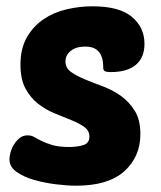

<svg xmlns="http://www.w3.org/2000/svg" viewBox="-20 -580 510 610"><path d="M274 -560Q359 -560 399 -526.5Q439 -493 439 -441Q439 -397 411.5 -374Q384 -351 332 -351Q318 -351 313 -354Q308 -357 308 -365Q308 -374 306.5 -385.5Q305 -397 299.5 -407.5Q294 -418 282.5 -425Q271 -432 250 -432Q222 -432 205 -418.5Q188 -405 188 -385Q188 -364 205.5 -351.5Q223 -339 249.5 -328Q276 -317 307 -305.5Q338 -294 364.5 -275Q391 -256 408.5 -227.5Q426 -199 426 -154Q426 -82 375 -36Q324 10 222 10Q194 10 157.5 5.5Q121 1 88 -8.5Q55 -18 32.5 -34Q10 -50 10 -74Q10 -83 13.5 -96Q17 -109 24.5 -121Q32 -133 42.5 -141.5Q53 -150 68 -150Q80 -150 90 -144Q100 -138 113.5 -131.5Q127 -125 147 -119Q167 -113 200 -113Q225 -113 244.5 -119Q264 -125 264 -146Q264 -165 248 -176.5Q232 -188 207.5 -198Q183 -208 154.5 -219.5Q126 -231 101.5 -250Q77 -269 61 -298.5Q45 -328 45 -375Q45 -426 65.5 -461.5Q86 -497 118.5 -519Q151 -541 192 -550.5Q233 -560 274 -560Z"/></svg>

Font: Poetsen One
Style: Regular
Weight: 400
Designer: Pablo Impallari, Rodrigo Fuenzalida
Foundry: Pablo Impallari, Rodrigo Fuenzalida
Version: Version 1.001; ttfautohint (v0.93) -l 8 -r 50 -G 200 -x 14 -